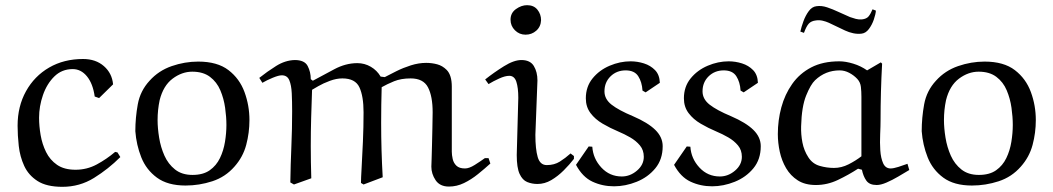

<svg xmlns="http://www.w3.org/2000/svg" viewBox="-20 -703 4071 742"><path d="M425 -116 434 -114 445 -96Q399 -50 343.5 -15.5Q288 19 221 19Q160 19 125 -3.5Q90 -26 73.5 -62Q57 -98 52.5 -139Q48 -180 48 -217Q48 -292 80.5 -350.5Q113 -409 170 -442Q227 -475 301 -475Q350 -475 381.5 -447.5Q413 -420 417 -377L363 -324L346 -330Q339 -380 316 -408Q293 -436 261 -436Q219 -436 190 -407.5Q161 -379 146 -335.5Q131 -292 131 -248Q131 -216 137 -181Q143 -146 158 -115.5Q173 -85 200.5 -66Q228 -47 272 -47Q316 -47 354 -67.5Q392 -88 425 -116Z M886 -59Q851 -19 800.5 -2.5Q750 14 697 14Q628 14 586.5 -16.5Q545 -47 526 -95Q507 -143 503 -196Q503 -248 512.5 -300Q522 -352 558 -391Q593 -430 643.5 -447.5Q694 -465 746 -465Q820 -465 863 -432Q906 -399 925 -347Q944 -295 944 -239Q944 -190 931.5 -143Q919 -96 886 -59ZM723 -426Q683 -426 647 -399Q611 -372 597 -316Q593 -297 591 -278Q589 -259 589 -239Q589 -208 595 -171Q601 -134 615.5 -101.5Q630 -69 656.5 -48Q683 -27 724 -27Q765 -27 790.5 -45Q816 -63 830 -92Q844 -121 849.5 -155Q855 -189 855 -220Q855 -251 850 -286.5Q845 -322 831.5 -354Q818 -386 791.5 -406Q765 -426 723 -426Z M1385 10 1375 4Q1375 -12 1377.5 -55Q1380 -98 1382.5 -155Q1385 -212 1385 -269Q1385 -331 1369 -365.5Q1353 -400 1303 -400Q1280 -400 1254.5 -390.5Q1229 -381 1210 -370Q1191 -359 1186 -356Q1184 -302 1182.5 -248Q1181 -194 1181 -139Q1181 -108 1181.5 -76.5Q1182 -45 1183 -14L1116 10L1102 2Q1103 -67 1106 -136Q1109 -205 1109 -273Q1109 -311 1107.5 -342.5Q1106 -374 1098 -393Q1090 -412 1069 -412Q1057 -412 1034 -402.5Q1011 -393 994 -383L982 -402Q1012 -426 1047 -448Q1082 -470 1119 -471Q1157 -471 1169 -448Q1181 -425 1181 -397L1189 -391Q1228 -412 1272 -435.5Q1316 -459 1361 -459Q1389 -459 1413 -445Q1437 -431 1451 -407L1467 -405Q1486 -415 1512 -428Q1538 -441 1568 -450.5Q1598 -460 1627 -460Q1649 -460 1669.5 -454.5Q1690 -449 1706 -433Q1726 -413 1726 -368Q1726 -323 1726 -248V-117Q1726 -104 1729.5 -88.5Q1733 -73 1744 -62.5Q1755 -52 1777 -52Q1793 -52 1814.5 -65.5Q1836 -79 1854 -92H1868L1875 -71Q1853 -51 1827 -30Q1801 -9 1773 4.5Q1745 18 1715 18Q1680 18 1663.5 -6.5Q1647 -31 1647 -59Q1647 -65 1648 -88Q1649 -111 1649.5 -142.5Q1650 -174 1651 -207.5Q1652 -241 1652 -269Q1652 -331 1634 -365.5Q1616 -400 1567 -400Q1530 -400 1503 -389Q1476 -378 1455 -366Q1454 -332 1453.5 -297.5Q1453 -263 1453 -228Q1453 -122 1459 -18Z M2071 -625Q2070 -600 2052.5 -584.5Q2035 -569 2011 -569Q1987 -569 1970 -586Q1953 -603 1953 -627Q1953 -653 1974 -668Q1995 -683 2017 -683Q2043 -683 2057 -665.5Q2071 -648 2071 -625ZM2057 -392 2049 -182Q2049 -127 2058 -96Q2067 -65 2093 -65Q2122 -65 2143.5 -78.5Q2165 -92 2185 -110L2198 -100V-89Q2181 -67 2158.5 -44.5Q2136 -22 2110.5 -7Q2085 8 2057 8Q2036 8 2017.5 0.5Q1999 -7 1988 -31Q1977 -55 1977 -104L1983 -325Q1983 -364 1975.5 -387Q1968 -410 1948 -410Q1932 -410 1909 -399.5Q1886 -389 1868 -378L1855 -396Q1889 -423 1927.5 -447Q1966 -471 1995 -471Q2029 -471 2043 -448Q2057 -425 2057 -392Z M2530 -383 2475 -346 2463 -353Q2461 -386 2446.5 -408.5Q2432 -431 2398 -431Q2363 -431 2339.5 -408Q2316 -385 2316 -350Q2316 -320 2343.5 -298.5Q2371 -277 2426 -254Q2484 -229 2512.5 -201Q2541 -173 2541 -138Q2541 -87 2512.5 -52.5Q2484 -18 2440.5 -0.5Q2397 17 2353 17Q2308 17 2269.5 -1Q2231 -19 2206 -66L2255 -137L2269 -136Q2272 -90 2304 -55.5Q2336 -21 2383 -21Q2415 -21 2441.5 -43.5Q2468 -66 2468 -97Q2468 -123 2453 -141Q2438 -159 2415.5 -172Q2393 -185 2369 -195Q2338 -208 2309 -225Q2280 -242 2262 -266Q2244 -290 2244 -323Q2244 -368 2270 -400Q2296 -432 2336 -449Q2376 -466 2417 -466Q2443 -466 2468.5 -458Q2494 -450 2511.5 -432Q2529 -414 2530 -383Z M2909 -383 2854 -346 2842 -353Q2840 -386 2825.5 -408.5Q2811 -431 2777 -431Q2742 -431 2718.5 -408Q2695 -385 2695 -350Q2695 -320 2722.5 -298.5Q2750 -277 2805 -254Q2863 -229 2891.5 -201Q2920 -173 2920 -138Q2920 -87 2891.5 -52.5Q2863 -18 2819.5 -0.5Q2776 17 2732 17Q2687 17 2648.5 -1Q2610 -19 2585 -66L2634 -137L2648 -136Q2651 -90 2683 -55.5Q2715 -21 2762 -21Q2794 -21 2820.5 -43.5Q2847 -66 2847 -97Q2847 -123 2832 -141Q2817 -159 2794.5 -172Q2772 -185 2748 -195Q2717 -208 2688 -225Q2659 -242 2641 -266Q2623 -290 2623 -323Q2623 -368 2649 -400Q2675 -432 2715 -449Q2755 -466 2796 -466Q2822 -466 2847.5 -458Q2873 -450 2890.5 -432Q2908 -414 2909 -383Z M3224 -466Q3248 -466 3277.5 -457Q3307 -448 3331 -431L3384 -462L3389 -457Q3383 -348 3383 -239Q3383 -216 3381.5 -184Q3380 -152 3382 -122Q3384 -92 3393 -72Q3402 -52 3422 -52Q3433 -52 3452 -58Q3471 -64 3487 -70L3494 -46Q3474 -34 3451 -20.5Q3428 -7 3406 2.5Q3384 12 3368 12Q3340 12 3328 -5Q3316 -22 3311 -47L3296 -51Q3259 -27 3218 -7.5Q3177 12 3133 12Q3091 12 3063 -6Q3035 -24 3018 -53Q3001 -82 2993.5 -116.5Q2986 -151 2986 -185Q2986 -238 2999.5 -288Q3013 -338 3041.5 -378.5Q3070 -419 3115 -442.5Q3160 -466 3224 -466ZM3203 -54Q3232 -54 3259.5 -68Q3287 -82 3309 -99V-329Q3309 -349 3307 -367Q3305 -385 3293 -398Q3280 -412 3262 -421.5Q3244 -431 3225 -431Q3170 -431 3130 -393Q3113 -377 3095.5 -334Q3078 -291 3076 -215Q3075 -184 3081 -152.5Q3087 -121 3104 -95Q3120 -70 3147.5 -62Q3175 -54 3203 -54ZM3218 -658 3265 -637Q3276 -633 3287.5 -630Q3299 -627 3311 -628Q3329 -630 3337 -640Q3345 -650 3352 -667L3365 -662Q3364 -648 3357 -627.5Q3350 -607 3338 -591Q3326 -575 3310 -573Q3294 -571 3277.5 -574.5Q3261 -578 3246 -585L3183 -615Q3172 -620 3159 -623Q3146 -626 3133 -624Q3115 -622 3105.5 -611.5Q3096 -601 3087 -576L3073 -581Q3077 -599 3085 -621Q3093 -643 3105.5 -660Q3118 -677 3135 -679Q3155 -682 3177 -674.5Q3199 -667 3218 -658Z M3925 -59Q3890 -19 3839.5 -2.5Q3789 14 3736 14Q3667 14 3625.5 -16.5Q3584 -47 3565 -95Q3546 -143 3542 -196Q3542 -248 3551.5 -300Q3561 -352 3597 -391Q3632 -430 3682.5 -447.5Q3733 -465 3785 -465Q3859 -465 3902 -432Q3945 -399 3964 -347Q3983 -295 3983 -239Q3983 -190 3970.5 -143Q3958 -96 3925 -59ZM3762 -426Q3722 -426 3686 -399Q3650 -372 3636 -316Q3632 -297 3630 -278Q3628 -259 3628 -239Q3628 -208 3634 -171Q3640 -134 3654.5 -101.5Q3669 -69 3695.5 -48Q3722 -27 3763 -27Q3804 -27 3829.5 -45Q3855 -63 3869 -92Q3883 -121 3888.5 -155Q3894 -189 3894 -220Q3894 -251 3889 -286.5Q3884 -322 3870.5 -354Q3857 -386 3830.5 -406Q3804 -426 3762 -426Z"/></svg>

Font: Aref Ruqaa Ink
Style: Regular
Weight: 400
Designer: Abdullah Aref
Version: Version 1.005